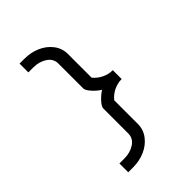

<svg xmlns="http://www.w3.org/2000/svg" viewBox="-254 -869 1109 1109"><g transform="rotate(-45 300.0 -315.0)"><path d="M350.1 -314.9Q323.2 -331.5 301 -356.9Q278.8 -382.3 278.8 -397V-601.1Q278.8 -640.6 243.4 -663.8Q208 -687 160.2 -687H120.1V-758.8H160.2Q211.4 -758.8 256.1 -739.5Q300.8 -720.2 328.9 -683.6Q356.9 -647 356.9 -601.1V-407.2Q378.4 -380.9 409.4 -366Q440.4 -351.1 474.1 -351.1V-278.8Q440.4 -278.8 409.4 -263.9Q378.4 -249 356.9 -222.2V-28.8Q356.9 17.1 328.9 53.7Q300.8 90.3 256.1 109.6Q211.4 128.9 160.2 128.9H120.1V57.1H160.2Q208 57.1 243.4 33.9Q278.8 10.7 278.8 -28.8V-232.9Q278.8 -249 302.2 -274.4Q325.7 -299.8 350.1 -314.9Z"/></g></svg>

Font: Aurulent Sans Mono
Style: Regular
Weight: 400
Monospace: yes
Version: Version 2007.05.04